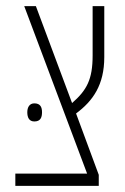

<svg xmlns="http://www.w3.org/2000/svg" viewBox="-20 -606 409 626"><path d="M30 0H302V-36L228 -236C283 -277 320 -329 320 -420V-586H282V-425C282 -347 263 -312 215 -270L97 -586H59L264 -40H30ZM69 -240C69 -223 75 -210 92 -210C112 -210 117 -223 117 -240C117 -256 112 -269 92 -269C76 -269 69 -256 69 -240Z"/></svg>

Font: Noto Sans Hebrew ExtraCondensed ExtraLight
Style: Regular
Weight: 200
Width: 2
Designer: Monotype Design Team
Foundry: Monotype Imaging Inc.
Version: Version 2.004